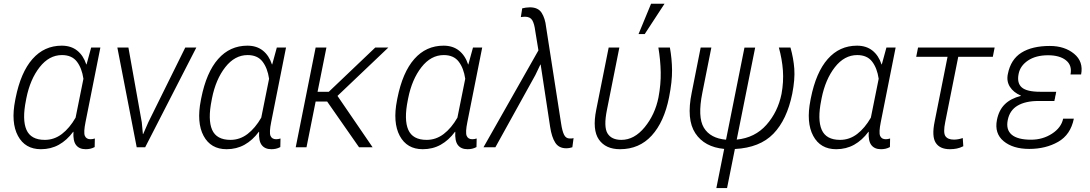

<svg xmlns="http://www.w3.org/2000/svg" viewBox="-20 -780 5772 1017"><path d="M511.7 -528.3 433.1 -133.8Q421.9 -78.6 429.4 -60.5Q437 -42.5 459.5 -42.5Q464.8 -42.5 470.5 -43.5Q476.1 -44.4 482.4 -46.4L481.4 -1Q469.2 5.4 458 7.8Q446.8 10.3 434.1 10.3Q399.9 10.3 383.1 -11.5Q366.2 -33.2 369.1 -81.5L367.7 -82Q334.5 -37.1 292 -13.4Q249.5 10.3 196.8 10.3Q112.8 10.3 75 -60.5Q37.1 -131.3 60.5 -249.5L62.5 -259.8Q89.8 -397 152.1 -467.5Q214.4 -538.1 307.1 -538.1Q356 -538.1 388.7 -512.2Q421.4 -486.3 437 -439H438.5L462.9 -528.3ZM117.7 -249.5Q96.7 -146 120.1 -92.5Q143.6 -39.1 217.3 -39.1Q267.1 -39.1 307.9 -70.3Q348.6 -101.6 380.4 -156.7L421.9 -362.8Q413.6 -419.4 387 -453.9Q360.4 -488.3 308.1 -488.3Q240.2 -488.3 189.9 -424.1Q139.6 -359.9 119.6 -259.8Z M731 -132.3 736.8 -70.3 738.3 -69.8 765.6 -132.3 961.4 -528.3H1020L749 0H704.1L601.6 -528.3H660.2Z M1495.1 -528.3 1416.5 -133.8Q1405.3 -78.6 1412.8 -60.5Q1420.4 -42.5 1442.9 -42.5Q1448.2 -42.5 1453.9 -43.5Q1459.5 -44.4 1465.8 -46.4L1464.8 -1Q1452.6 5.4 1441.4 7.8Q1430.2 10.3 1417.5 10.3Q1383.3 10.3 1366.5 -11.5Q1349.6 -33.2 1352.5 -81.5L1351.1 -82Q1317.9 -37.1 1275.4 -13.4Q1232.9 10.3 1180.2 10.3Q1096.2 10.3 1058.3 -60.5Q1020.5 -131.3 1043.9 -249.5L1045.9 -259.8Q1073.2 -397 1135.5 -467.5Q1197.8 -538.1 1290.5 -538.1Q1339.4 -538.1 1372.1 -512.2Q1404.8 -486.3 1420.4 -439H1421.9L1446.3 -528.3ZM1101.1 -249.5Q1080.1 -146 1103.5 -92.5Q1127 -39.1 1200.7 -39.1Q1250.5 -39.1 1291.3 -70.3Q1332 -101.6 1363.8 -156.7L1405.3 -362.8Q1397 -419.4 1370.4 -453.9Q1343.8 -488.3 1291.5 -488.3Q1223.6 -488.3 1173.3 -424.1Q1123 -359.9 1103 -259.8Z M1712.9 -242.2H1651.9L1603.5 0H1546.4L1651.9 -528.3H1709L1662.1 -293.9H1721.7L1967.8 -528.3H2037.1L1767.6 -272L1953.6 0H1881.8Z M2534.2 -528.3 2455.6 -133.8Q2444.3 -78.6 2451.9 -60.5Q2459.5 -42.5 2481.9 -42.5Q2487.3 -42.5 2492.9 -43.5Q2498.5 -44.4 2504.9 -46.4L2503.9 -1Q2491.7 5.4 2480.5 7.8Q2469.2 10.3 2456.5 10.3Q2422.4 10.3 2405.5 -11.5Q2388.7 -33.2 2391.6 -81.5L2390.1 -82Q2356.9 -37.1 2314.5 -13.4Q2272 10.3 2219.2 10.3Q2135.3 10.3 2097.4 -60.5Q2059.6 -131.3 2083 -249.5L2085 -259.8Q2112.3 -397 2174.6 -467.5Q2236.8 -538.1 2329.6 -538.1Q2378.4 -538.1 2411.1 -512.2Q2443.8 -486.3 2459.5 -439H2460.9L2485.4 -528.3ZM2140.1 -249.5Q2119.1 -146 2142.6 -92.5Q2166 -39.1 2239.7 -39.1Q2289.6 -39.1 2330.3 -70.3Q2371.1 -101.6 2402.8 -156.7L2444.3 -362.8Q2436 -419.4 2409.4 -453.9Q2382.8 -488.3 2330.6 -488.3Q2262.7 -488.3 2212.4 -424.1Q2162.1 -359.9 2142.1 -259.8Z M2604 0H2541L2832 -513.2L2815.4 -614.3Q2810.5 -654.3 2799.3 -672.9Q2788.1 -691.4 2760.7 -691.4Q2756.8 -691.4 2749.8 -690.7Q2742.7 -689.9 2738.8 -689.5L2746.1 -735.8Q2752.4 -737.8 2764.9 -739.5Q2777.3 -741.2 2786.6 -741.2Q2830.6 -741.2 2849.1 -711.9Q2867.7 -682.6 2872.6 -637.2L2952.1 -126Q2958 -85.9 2967.8 -66.2Q2977.5 -46.4 2998 -46.4Q3002.4 -46.4 3008.3 -46.6Q3014.2 -46.9 3018.1 -48.3L3011.7 0Q3006.3 2 2997.1 3.7Q2987.8 5.4 2979.5 5.4Q2940.4 5.4 2921.4 -23.9Q2902.3 -53.2 2894 -107.9L2843.8 -438H2842.3L2815.9 -382.8Z M3260.7 -528.3 3194.8 -197.8Q3176.8 -108.4 3197.8 -73.7Q3218.8 -39.1 3271.5 -39.1Q3339.8 -39.1 3394.8 -106.2Q3449.7 -173.3 3467.8 -263.7Q3481 -333.5 3479.7 -397.5Q3478.5 -461.4 3467.3 -528.3H3528.3Q3539.1 -469.2 3539.8 -408.9Q3540.5 -348.6 3523.9 -264.6Q3498 -134.3 3432.1 -62Q3366.2 10.3 3264.2 10.3Q3188 10.3 3152.3 -40.8Q3116.7 -91.8 3138.2 -198.7L3204.1 -528.3ZM3428.7 -760.3H3500L3395 -599.6H3362.3Z M3980 -527.8 3882.3 -40.5Q3979 -50.3 4039.6 -118.7Q4100.1 -187 4119.6 -282.2Q4131.3 -346.7 4127 -406.7Q4122.6 -466.8 4105.5 -528.3H4167Q4183.1 -471.7 4187.3 -415.8Q4191.4 -359.9 4176.3 -282.7Q4148.4 -146 4076.7 -71.8Q4004.9 2.4 3872.6 9.3L3831.1 216.3H3774.4L3815.9 8.8Q3711.4 -1 3663.1 -74.2Q3614.7 -147.5 3644 -289.6L3691.4 -528.3H3748L3700.2 -288.6Q3674.3 -159.7 3708.3 -103.5Q3742.2 -47.4 3825.7 -40L3923.3 -527.8Z M4724.1 -528.3 4645.5 -133.8Q4634.3 -78.6 4641.8 -60.5Q4649.4 -42.5 4671.9 -42.5Q4677.2 -42.5 4682.9 -43.5Q4688.5 -44.4 4694.8 -46.4L4693.8 -1Q4681.6 5.4 4670.4 7.8Q4659.2 10.3 4646.5 10.3Q4612.3 10.3 4595.5 -11.5Q4578.6 -33.2 4581.5 -81.5L4580.1 -82Q4546.9 -37.1 4504.4 -13.4Q4461.9 10.3 4409.2 10.3Q4325.2 10.3 4287.4 -60.5Q4249.5 -131.3 4272.9 -249.5L4274.9 -259.8Q4302.2 -397 4364.5 -467.5Q4426.8 -538.1 4519.5 -538.1Q4568.4 -538.1 4601.1 -512.2Q4633.8 -486.3 4649.4 -439H4650.9L4675.3 -528.3ZM4330.1 -249.5Q4309.1 -146 4332.5 -92.5Q4356 -39.1 4429.7 -39.1Q4479.5 -39.1 4520.3 -70.3Q4561 -101.6 4592.8 -156.7L4634.3 -362.8Q4626 -419.4 4599.4 -453.9Q4572.8 -488.3 4520.5 -488.3Q4452.6 -488.3 4402.3 -424.1Q4352.1 -359.9 4332 -259.8Z M5238.8 -479H5055.7L4986.8 -133.8Q4975.1 -77.1 4987.8 -58.8Q5000.5 -40.5 5032.7 -40.5Q5043.9 -40.5 5055.2 -42.5Q5066.4 -44.4 5079.6 -48.8L5082.5 -5.4Q5064.9 3.4 5048.1 6.8Q5031.2 10.3 5011.7 10.3Q4958 10.3 4936.3 -23.9Q4914.6 -58.1 4930.7 -136.2L4999 -479H4833L4842.8 -528.3H5248.5Z M5566.9 -255.9 5564.9 -245.1H5480Q5412.1 -245.1 5370.1 -220.5Q5328.1 -195.8 5317.9 -144Q5307.6 -92.8 5339.1 -66.4Q5370.6 -40 5441.4 -40Q5503.4 -40 5552.5 -72Q5601.6 -104 5611.3 -151.4H5668Q5650.9 -66.4 5585 -28.8Q5519 8.8 5431.6 8.8Q5345.7 8.8 5296.1 -32.2Q5246.6 -73.2 5260.7 -145Q5271 -196.8 5302.2 -227.5Q5333.5 -258.3 5387.2 -272L5387.7 -273.4Q5348.1 -290.5 5329.3 -320.3Q5310.5 -350.1 5318.4 -387.7Q5333.5 -465.3 5390.4 -501Q5447.3 -536.6 5541 -536.6Q5619.1 -536.6 5669.4 -495.1Q5719.7 -453.6 5706.5 -385.7H5650.4Q5659.7 -434.1 5626.2 -460.7Q5592.8 -487.3 5531.2 -487.3Q5466.8 -487.3 5425.3 -459.5Q5383.8 -431.6 5375.5 -388.7Q5365.7 -340.3 5392.1 -317.1Q5418.5 -293.9 5489.7 -293.9H5574.7L5572.3 -282.7H5572.8L5569.8 -270.5L5567.4 -255.9Z"/></svg>

Font: Franko
Style: Light Italic
Weight: 300
Designer: Google
Version: Version 1.200310; 2013